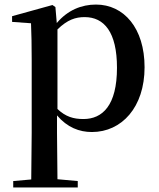

<svg xmlns="http://www.w3.org/2000/svg" viewBox="-20 -563 697 842"><path d="M383 16C514 16 614 -93 614 -268C614 -440 523 -543 401 -543C338 -543 277 -519 229 -462L223 -532L210 -541L33 -492V-467L116 -461C118 -412 119 -366 119 -299V19L117 224L38 231V259H321V231L232 223L230 19V-57C275 -4 328 16 383 16ZM232 -434C276 -477 312 -488 351 -488C437 -488 493 -422 493 -266C493 -100 429 -41 346 -41C302 -41 268 -51 232 -85Z"/></svg>

Font: Noto Serif JP SemiBold
Style: Regular
Weight: 600
Designer: Ryoko NISHIZUKA 西塚涼子 (kana & ideographs); Frank Grießhammer (Latin, Greek & Cyrillic); Wenlong ZHANG 张文龙 (bopomofo); San
Foundry: Adobe
Version: Version 2.001;hotconv 1.1.0;makeotfexe 2.6.0